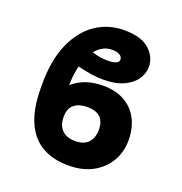

<svg xmlns="http://www.w3.org/2000/svg" viewBox="-137 -880 960 1010"><g transform="rotate(20 343.5 -375.0)"><path d="M385.3 -447.3Q456.1 -447.3 505.6 -418.9Q555.2 -390.6 581.3 -339.8Q607.4 -289.1 607.4 -221.7Q607.4 -157.7 577.1 -105.2Q546.9 -52.7 490.2 -21.5Q433.6 9.8 353.5 9.8Q218.8 9.8 148.9 -74.2Q79.1 -158.2 79.1 -323.2V-350.6Q79.6 -482.9 120.4 -574.2Q161.1 -665.5 231 -712.6Q300.8 -759.8 388.7 -759.8Q483.9 -759.8 529.8 -718.8Q575.7 -677.7 575.7 -622.1Q575.7 -584.5 552.7 -551.3Q529.8 -518.1 484.4 -497.6Q439 -477.1 371.1 -477.1Q341.3 -477.1 305.7 -482.2Q270 -487.3 227.5 -498Q214.4 -446.8 214.4 -388.7Q250 -419.9 292.7 -433.8Q335.4 -447.8 385.3 -447.3ZM343.8 -313.5Q298.3 -313.5 271.2 -291.7Q244.1 -270 244.1 -221.7Q244.1 -174.8 270 -148.9Q295.9 -123 343.8 -123Q392.1 -123 416.7 -148.9Q441.4 -174.8 441.4 -221.7Q441.4 -313.5 343.8 -313.5ZM272 -593.8Q316.4 -579.1 358.9 -579.1Q384.8 -579.1 403.3 -585.2Q421.9 -591.3 421.9 -606.9Q421.9 -622.6 406.5 -631.8Q391.1 -641.1 364.3 -641.1Q335.9 -641.1 312.7 -628.4Q289.6 -615.7 272 -593.8Z"/></g></svg>

Font: Inter Extra Bold
Style: Regular
Weight: 800
Designer: Rasmus Andersson
Foundry: rsms
Version: Version 4.000;git-3c8e0fc